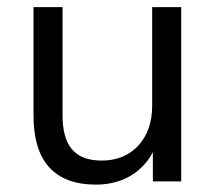

<svg xmlns="http://www.w3.org/2000/svg" viewBox="-20 -496 590 525"><path d="M243.1 8.8C322.5 8.8 385.3 -33.3 410.8 -109.8H398V0H475.5V-476.5H396.1V-205.9C396.1 -115.7 340.2 -56.9 258.8 -56.9C184.3 -56.9 151 -97.1 151 -181.4V-476.5H71.6V-180.4C71.6 -55.9 127.5 8.8 243.1 8.8Z"/></svg>

Font: LL Pando Sans
Style: Regular
Weight: 400
Designer: Joshua Smith
Foundry: Joshua Smith
Version: Version 1.000;Glyphs 3.2.1 (3258)